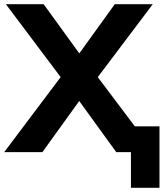

<svg xmlns="http://www.w3.org/2000/svg" viewBox="-35 -725 784 915"><path d="M589 170V0H532V-123H725V170ZM-15 0 280 -392V-323L-7 -705H173L368 -436H318L512 -705H693L405 -323V-392L700 0H519L317 -279H368L167 0Z"/></svg>

Font: Nunito Sans 12pt ExtraBold
Style: Regular
Weight: 800
Designer: Vernon Adams
Foundry: Vernon Adams
Version: Version 3.101;gftools[0.9.27]